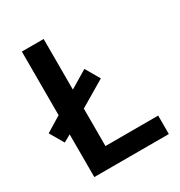

<svg xmlns="http://www.w3.org/2000/svg" viewBox="-169 -830 885 946"><g transform="rotate(-30 273.5 -357.0)"><path d="M93 0V-243L52 -220L6 -299L93 -352V-714H217V-426L317 -486L364 -405L217 -318V-105H517V0Z"/></g></svg>

Font: Noto Sans Sundanese SemiBold
Style: Regular
Weight: 600
Version: Version 2.003